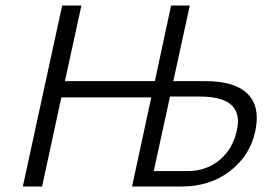

<svg xmlns="http://www.w3.org/2000/svg" viewBox="-20 -678 1004 698"><path d="M728 -383Q834 -383 880.5 -336.5Q927 -290 908 -201Q889 -112 816 -56Q743 0 641 0H460L530 -324H203L133 0H63L206 -658H276L216 -383H543L602 -658H670L610 -383ZM841 -204Q855 -265 821.5 -296Q788 -327 706 -327H598L539 -56H661Q730 -56 778.5 -96.5Q827 -137 841 -204Z"/></svg>

Font: EauTest
Style: Italic
Weight: 400
Italic angle: -12°
Designer: Christian Thalmann (Catharsis Fonts)
Version: Version 0.001;PS 000.001;hotconv 1.0.88;makeotf.lib2.5.64775